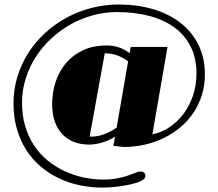

<svg xmlns="http://www.w3.org/2000/svg" viewBox="-20 -704 985 868"><path d="M41 -236.8Q41 -299.3 58.6 -356.9Q76.2 -414.6 107.7 -464.1Q139.2 -513.7 183.1 -554.2Q227.1 -594.7 280 -623.5Q333 -652.3 392.8 -668Q452.6 -683.6 516.6 -683.6Q600.1 -683.6 671.6 -662.6Q743.2 -641.6 795.2 -601.3Q847.2 -561 876.7 -502.2Q906.2 -443.4 906.2 -367.2Q906.2 -316.9 892.3 -273.2Q878.4 -229.5 853.8 -193.1Q829.1 -156.7 794.9 -128.2Q760.7 -99.6 720 -79.8Q679.2 -60.1 633.5 -49.8Q587.9 -39.6 540 -39.6L492.7 -44.4L500 -85.4Q467.8 -66.9 438.2 -58.6Q408.7 -50.3 383.8 -50.3Q344.2 -50.3 313.2 -62.7Q282.2 -75.2 260.5 -98.6Q238.8 -122.1 227.3 -155.8Q215.8 -189.5 215.8 -231.9Q215.8 -285.2 231.4 -333.5Q247.1 -381.8 278.1 -418.5Q309.1 -455.1 355.2 -476.8Q401.4 -498.5 461.9 -498.5Q489.3 -498.5 514.6 -490.7Q540 -482.9 565.9 -463.9L570.8 -491.7H737.3L668.9 -96.7Q709.5 -104.5 745.8 -128.7Q782.2 -152.8 809.3 -189Q836.4 -225.1 852.3 -271.7Q868.2 -318.4 868.2 -371.6Q868.2 -440.9 842 -493.2Q815.9 -545.4 768.3 -580.1Q720.7 -614.7 654.5 -632.1Q588.4 -649.4 508.3 -649.4Q452.1 -649.4 398.4 -634.5Q344.7 -619.6 297.1 -592.5Q249.5 -565.4 209.5 -527.8Q169.4 -490.2 140.6 -444.8Q111.8 -399.4 95.7 -347.4Q79.6 -295.4 79.6 -239.7Q79.6 -181.2 94.2 -132.6Q108.9 -84 134.8 -45.4Q160.6 -6.8 196 22Q231.4 50.8 272.5 69.8Q313.5 88.9 358.4 98.4Q403.3 107.9 448.7 107.9Q481 107.9 515.6 101.1Q550.3 94.2 585.4 79.6Q596.7 75.2 603.5 73.2Q610.4 71.3 616.2 71.3Q625.5 71.3 631.3 76.7Q637.2 82 637.2 90.3Q637.2 101.1 628.4 107.4Q619.6 113.8 606.9 118.7Q592.8 124 573.5 128.7Q554.2 133.3 532.2 136.7Q510.3 140.1 487.1 142.1Q463.9 144 442.9 144Q389.2 144 338.4 133.1Q287.6 122.1 242.9 100.3Q198.2 78.6 161.1 46.4Q124 14.2 97.4 -28.1Q70.8 -70.3 55.9 -122.6Q41 -174.8 41 -236.8ZM385.3 -86.9Q387.2 -86.4 394.5 -86.4Q420.9 -86.4 450 -96.9Q479 -107.4 507.3 -127L559.1 -426.3Q511.7 -462.9 455.6 -462.9H453.6Z"/></svg>

Font: Limelight
Style: Regular
Weight: 400
Designer: Nicole Fally with help from Eben Sorkin
Foundry: Nicole Fally with help from Eben Sorkin
Version: Version 1.002